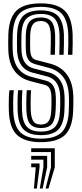

<svg xmlns="http://www.w3.org/2000/svg" viewBox="-20 -829 481 1132"><path d="M221.2 9.2Q127.8 9.2 81.9 -32Q36 -73.2 32.2 -174.5Q31.8 -191 31.6 -214.6Q31.5 -238.2 32.5 -261.1Q33.5 -284 35.8 -297.2H61.2Q59.8 -284 58.6 -264.5Q57.5 -245 57.4 -222Q57.2 -199 58.2 -175.2Q61.5 -86.5 100 -49Q138.5 -11.5 221.2 -11.5Q305.5 -11.5 343.9 -49.4Q382.2 -87.2 385.5 -175.5Q386 -191 386.4 -204.6Q386.8 -218.2 386.9 -232.2Q387 -246.2 386.2 -263.2Q383.8 -332.8 353.5 -373.5Q323.2 -414.2 268.5 -428.8L185.5 -451.2Q168.8 -456 157.1 -466.1Q145.5 -476.2 139.2 -493.6Q133 -511 132.2 -537.2Q131.5 -559.2 131.6 -579.6Q131.8 -600 132.2 -624Q134.2 -678.5 155 -702.2Q175.8 -726 221.2 -726Q263.5 -726 283.1 -702.5Q302.8 -679 305 -623.2Q305.8 -603 305.2 -569.5Q304.8 -536 303.5 -505.8H277.8Q279 -535.8 279.5 -570Q280 -604.2 279.5 -621.2Q277.8 -670.2 263.1 -687.8Q248.5 -705.2 221.2 -705.2Q188 -705.2 173.9 -685.5Q159.8 -665.8 158 -621.5Q157.2 -597.8 157.5 -576.2Q157.8 -554.8 158 -538Q158.5 -518 162.5 -505.1Q166.5 -492.2 173.9 -485.2Q181.2 -478.2 192 -475.5L274.5 -454Q339.2 -437.2 374.2 -389.9Q409.2 -342.5 412.2 -264.2Q412.8 -249.5 412.6 -235Q412.5 -220.5 412.2 -205.6Q412 -190.8 411.2 -174.5Q407.2 -75.5 362.9 -33.1Q318.5 9.2 221.2 9.2ZM221.2 -32.2Q152.5 -32.2 119.8 -64.9Q87 -97.5 84 -176.2Q83.2 -196 83.4 -219.1Q83.5 -242.2 84.2 -263.4Q85 -284.5 86.8 -297.2H112.2Q111 -283.2 110 -264.4Q109 -245.5 109 -223.1Q109 -200.8 109.8 -176.2Q112.2 -110 138.4 -81.6Q164.5 -53.2 221.2 -53.2Q278.8 -53.2 305 -81.9Q331.2 -110.5 334 -176.2Q334.8 -194.2 335 -207.9Q335.2 -221.5 335.2 -234.1Q335.2 -246.8 334.8 -261Q333.5 -295.5 324.1 -319.4Q314.8 -343.2 297.8 -357.9Q280.8 -372.5 256.5 -378.8L172.5 -400.5Q145.5 -407.5 125.2 -423.6Q105 -439.8 93.4 -467.4Q81.8 -495 80.5 -535.8Q80.2 -551.8 80.1 -566.5Q80 -581.2 80.1 -595.8Q80.2 -610.2 80.8 -625Q83.5 -703.2 116.9 -735.5Q150.2 -767.8 221.2 -767.8Q290.8 -767.8 322.2 -734.5Q353.8 -701.2 356.8 -624.5Q357.5 -604.5 357 -569.9Q356.5 -535.2 355 -505.8H329.5Q330.5 -533 331.1 -567.4Q331.8 -601.8 331 -624.5Q328.2 -690.2 302.8 -718.5Q277.2 -746.8 221.2 -746.8Q165.8 -746.8 137.4 -720.4Q109 -694 106.5 -624.8Q105.8 -599.5 105.8 -579Q105.8 -558.5 106.5 -536.5Q107.5 -503.5 116.1 -481Q124.8 -458.5 140.5 -445Q156.2 -431.5 178.8 -425.5L262.5 -403.8Q308.8 -392 333.6 -357Q358.5 -322 360.5 -262.2Q361 -248.2 361.1 -235.9Q361.2 -223.5 360.9 -209.8Q360.5 -196 359.8 -176.5Q356.8 -100.8 325.1 -66.5Q293.5 -32.2 221.2 -32.2ZM221.2 -74Q178.2 -74 158 -97.6Q137.8 -121.2 135.5 -178.2Q135 -199.2 135 -220.6Q135 -242 135.8 -261.6Q136.5 -281.2 137.8 -297.2H163.2Q162 -278.5 161.2 -259.9Q160.5 -241.2 160.5 -221.4Q160.5 -201.5 161.2 -179Q163 -137.2 175.5 -116Q188 -94.8 221.2 -94.8Q252.2 -94.8 266.5 -114.4Q280.8 -134 282.5 -180Q283.2 -198.5 283.4 -211.9Q283.5 -225.2 283.5 -236.4Q283.5 -247.5 283 -259.5Q282.5 -281.5 277.8 -295.6Q273 -309.8 264.6 -317.8Q256.2 -325.8 244.2 -328.5L159.5 -350.5Q118.5 -361 89.9 -385Q61.2 -409 45.9 -446.2Q30.5 -483.5 29 -534Q28.2 -560 28.4 -582Q28.5 -604 29.2 -626.8Q33 -723.8 77.2 -766.5Q121.5 -809.2 221.2 -809.2Q315 -809.2 359.6 -767.9Q404.2 -726.5 408.2 -626.5Q409 -606.5 408.5 -570.1Q408 -533.8 406.8 -505.8H380.8Q382.5 -536.8 382.9 -571.1Q383.2 -605.5 382.5 -625.5Q379.2 -713.5 341.4 -751Q303.5 -788.5 221.2 -788.5Q135.8 -788.5 97 -751.1Q58.2 -713.8 55 -626Q54 -598.5 54.1 -577.8Q54.2 -557 54.8 -534.8Q56.2 -490.5 69.2 -458.1Q82.2 -425.8 106.6 -405.1Q131 -384.5 166 -375.5L250.5 -353.5Q268.2 -349 280.9 -338.1Q293.5 -327.2 300.8 -308.2Q308 -289.2 309 -260.2Q309.5 -246 309.5 -234.5Q309.5 -223 309.2 -210.1Q309 -197.2 308 -178.8Q305.8 -122.5 285.9 -98.2Q266 -74 221.2 -74ZM248.8 282.5 280.5 157.2V67.5H164V45H303V157.2L266 282.5ZM180 282.5 190.8 157.2H164V134.8H213.2V157.2L197.2 282.5ZM214.5 282.5 235.8 157.2V112.2H164V90H258V157.2L231.5 282.5Z"/></svg>

Font: Big Shoulders Inline Display Thin ExtraBold
Style: Regular
Weight: 800
Version: Version 2.002